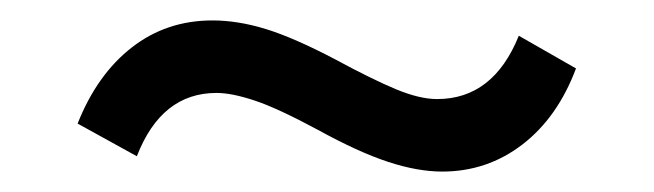

<svg xmlns="http://www.w3.org/2000/svg" viewBox="-20 -381 640 188"><path d="M413 -213Q389 -213 360 -222.5Q331 -232 291 -254Q252 -275 229.5 -282.5Q207 -290 192 -290Q138 -290 114 -228L56 -260Q75 -308 109 -334.5Q143 -361 188 -361Q213 -361 240.5 -352.5Q268 -344 308 -323Q345 -303 368 -293.5Q391 -284 408 -284Q463 -284 488 -346L544 -314Q526 -266 491.5 -239.5Q457 -213 413 -213Z"/></svg>

Font: Nunito Sans SemiBold
Style: Regular
Weight: 600
Designer: Vernon Adams
Foundry: Vernon Adams
Version: Version 3.101; ttfautohint (v1.8.4.7-5d5b);gftools[0.9.27]